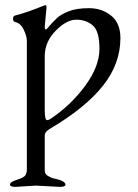

<svg xmlns="http://www.w3.org/2000/svg" viewBox="-20 -446 539 751"><path d="M120 280 40 285Q19 285 19 275.5Q19 266 47 257Q75 248 80 238.5Q85 229 85 220V-287Q85 -304 73 -329.5Q61 -355 39 -360Q31 -362 31 -372.5Q31 -383 38 -385Q80 -395 154 -425L155 -426H156Q162 -426 162 -417L155 -342Q155 -323 166 -336Q189 -363 204 -376.5Q219 -390 249 -402Q279 -414 328.5 -414Q378 -414 414.5 -385Q451 -356 451 -297Q451 -197 383 -111Q315 -25 178 56Q155 69 155 84V220Q155 235 166.5 241.5Q178 248 183.5 250Q189 252 200 254Q236 263 236 276Q236 285 214 285Q214 285 120 280ZM155 -226V-16Q155 24 164 24Q169 24 176 20Q256 -33 312.5 -109.5Q369 -186 369 -255Q369 -324 343 -346.5Q317 -369 278.5 -369Q240 -369 197.5 -325.5Q155 -282 155 -226Z"/></svg>

Font: EB Garamond
Style: Regular
Weight: 400
Version: Version 0.012